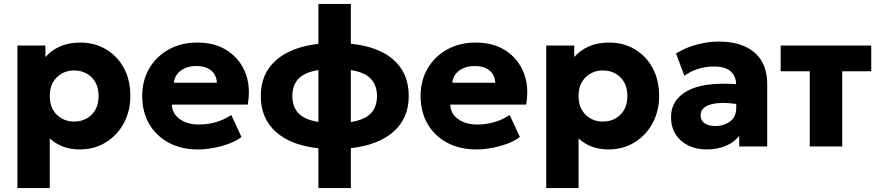

<svg xmlns="http://www.w3.org/2000/svg" viewBox="-20 -740 4444 970"><path d="M68 210V-510H209.5V-451.5Q238 -485 282.2 -505Q326.5 -525 385 -525Q458 -525 515.2 -491.2Q572.5 -457.5 605.5 -396.8Q638.5 -336 638.5 -255Q638.5 -179 605.5 -117.8Q572.5 -56.5 514.8 -20.8Q457 15 382 15Q336.5 15 298.8 0.8Q261 -13.5 231.5 -40.5V210ZM354.5 -126Q408 -126 443 -160.8Q478 -195.5 478 -255Q478 -314.5 442.8 -349.2Q407.5 -384 354.5 -384Q302 -384 266.8 -349.2Q231.5 -314.5 231.5 -255Q231.5 -195.5 266.5 -160.8Q301.5 -126 354.5 -126Z M980.5 15Q896.5 15 833 -18.8Q769.5 -52.5 734 -113.2Q698.5 -174 698.5 -255.5Q698.5 -334 734.5 -395Q770.5 -456 833.2 -490.5Q896 -525 977 -525Q1066.5 -525 1129.2 -483.8Q1192 -442.5 1219.8 -371.8Q1247.5 -301 1231.5 -211.5H848.5Q849.5 -166.5 887.2 -138.8Q925 -111 985.5 -111Q1075.5 -111 1148.5 -159L1200 -48Q1176.5 -29.5 1139.5 -15.2Q1102.5 -1 1060.5 7Q1018.5 15 980.5 15ZM858.5 -322H1075.5Q1074.5 -360.5 1047 -383.5Q1019.5 -406.5 972.5 -406.5Q925 -406.5 893.8 -383.5Q862.5 -360.5 858.5 -322Z M1588.5 210V9Q1449 -6 1373.2 -74.2Q1297.5 -142.5 1297.5 -255Q1297.5 -367 1373.5 -434.8Q1449.5 -502.5 1588.5 -518.5V-720H1752.5V-519Q1894 -504.5 1969.5 -436.8Q2045 -369 2045 -255Q2045 -142.5 1968 -74.8Q1891 -7 1752.5 8.5V210ZM1457 -255Q1457 -200.5 1488 -167.8Q1519 -135 1588.5 -124V-386Q1519 -375 1488 -342.2Q1457 -309.5 1457 -255ZM1884.5 -255Q1884.5 -309.5 1853.2 -342.2Q1822 -375 1752.5 -386V-123.5Q1822.5 -134.5 1853.5 -167.2Q1884.5 -200 1884.5 -255Z M2387 15Q2303 15 2239.5 -18.8Q2176 -52.5 2140.5 -113.2Q2105 -174 2105 -255.5Q2105 -334 2141 -395Q2177 -456 2239.8 -490.5Q2302.5 -525 2383.5 -525Q2473 -525 2535.8 -483.8Q2598.5 -442.5 2626.2 -371.8Q2654 -301 2638 -211.5H2255Q2256 -166.5 2293.8 -138.8Q2331.5 -111 2392 -111Q2482 -111 2555 -159L2606.5 -48Q2583 -29.5 2546 -15.2Q2509 -1 2467 7Q2425 15 2387 15ZM2265 -322H2482Q2481 -360.5 2453.5 -383.5Q2426 -406.5 2379 -406.5Q2331.5 -406.5 2300.2 -383.5Q2269 -360.5 2265 -322Z M2739.5 210V-510H2881V-451.5Q2909.5 -485 2953.8 -505Q2998 -525 3056.5 -525Q3129.5 -525 3186.8 -491.2Q3244 -457.5 3277 -396.8Q3310 -336 3310 -255Q3310 -179 3277 -117.8Q3244 -56.5 3186.2 -20.8Q3128.5 15 3053.5 15Q3008 15 2970.2 0.8Q2932.5 -13.5 2903 -40.5V210ZM3026 -126Q3079.5 -126 3114.5 -160.8Q3149.5 -195.5 3149.5 -255Q3149.5 -314.5 3114.2 -349.2Q3079 -384 3026 -384Q2973.5 -384 2938.2 -349.2Q2903 -314.5 2903 -255Q2903 -195.5 2938 -160.8Q2973 -126 3026 -126Z M3549 15Q3498 15 3457.5 -4.8Q3417 -24.5 3393.5 -61.2Q3370 -98 3370 -149Q3370 -234.5 3451.5 -280.2Q3533 -326 3699 -315Q3698 -354.5 3671.8 -379.2Q3645.5 -404 3586 -404Q3546 -404 3507.2 -392Q3468.5 -380 3437.5 -357L3395.5 -469.5Q3445 -500.5 3501.5 -515.2Q3558 -530 3612.5 -530Q3684.5 -530 3739.2 -507Q3794 -484 3825 -436Q3856 -388 3856 -313V0H3714.5V-54Q3689.5 -21 3646.5 -3Q3603.5 15 3549 15ZM3519.5 -158Q3519.5 -131 3539.8 -117.2Q3560 -103.5 3594 -103.5Q3638 -103.5 3668.8 -126.8Q3699.5 -150 3699.5 -194.5V-215Q3615.5 -226.5 3567.5 -211.2Q3519.5 -196 3519.5 -158Z M4071 0V-380H3924V-510H4381.5V-380H4235V0Z"/></svg>

Font: Geologica
Style: Bold
Weight: 700
Designer: Sindre Bremnes, Frode Helland
Foundry: Monokrom Skriftforlag AS
Version: Version 1.010; ttfautohint (v1.8.4.7-5d5b);gftools[0.9.28]